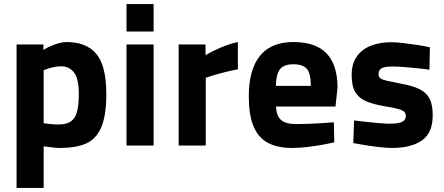

<svg xmlns="http://www.w3.org/2000/svg" viewBox="-20 -720 2196 950"><path d="M62 210V-500H195V-473Q209 -482 229 -491Q249 -500 270 -506Q291 -512 309 -512Q408 -512 457 -453Q506 -394 506 -254Q506 -148 481 -90Q456 -32 406 -10Q356 12 279 12Q259 12 235 9Q211 6 196 4V210ZM269 -104Q309 -104 331 -119.5Q353 -135 361.5 -168Q370 -201 370 -254Q370 -330 346.5 -361Q323 -392 283 -392Q268 -392 251.5 -389Q235 -386 220.5 -381.5Q206 -377 196 -372V-110Q210 -108 232 -106Q254 -104 269 -104Z M606 0V-500H740V0ZM606 -564V-700H740V-564Z M864 0V-500H997V-447Q1015 -458 1042 -471Q1069 -484 1099.5 -495.5Q1130 -507 1157 -512V-377Q1125 -371 1094.5 -363.5Q1064 -356 1039 -348.5Q1014 -341 998 -335V0Z M1426 12Q1351 12 1303.5 -14.5Q1256 -41 1233.5 -97Q1211 -153 1211 -243Q1211 -332 1236 -392Q1261 -452 1310 -482Q1359 -512 1432 -512Q1542 -512 1596 -455.5Q1650 -399 1650 -286L1640 -193H1346Q1347 -148 1370 -127Q1393 -106 1447 -106Q1477 -106 1511.5 -107.5Q1546 -109 1578 -111Q1610 -113 1632 -115L1634 -16Q1610 -10 1574 -3.5Q1538 3 1499 7.5Q1460 12 1426 12ZM1345 -295H1518Q1518 -356 1498.5 -379Q1479 -402 1432 -402Q1384 -402 1365 -377Q1346 -352 1345 -295Z M1920 12Q1893 12 1858 8Q1823 4 1788.5 -1.5Q1754 -7 1728 -12L1732 -124Q1759 -121 1792.5 -117Q1826 -113 1857.5 -110.5Q1889 -108 1907 -108Q1939 -108 1956.5 -112.5Q1974 -117 1981 -125.5Q1988 -134 1988 -147Q1988 -158 1981.5 -165.5Q1975 -173 1953 -180Q1931 -187 1885 -194Q1831 -203 1794 -218Q1757 -233 1738.5 -263Q1720 -293 1720 -348Q1720 -406 1746.5 -442Q1773 -478 1817 -494.5Q1861 -511 1913 -511Q1940 -511 1975 -507Q2010 -503 2045.5 -497.5Q2081 -492 2107 -486L2105 -375Q2079 -379 2044 -382.5Q2009 -386 1976.5 -388.5Q1944 -391 1923 -391Q1894 -391 1879 -386.5Q1864 -382 1858.5 -373.5Q1853 -365 1853 -351Q1853 -340 1861.5 -333Q1870 -326 1894 -320.5Q1918 -315 1964 -306Q2022 -296 2056.5 -278.5Q2091 -261 2106 -231Q2121 -201 2121 -150Q2121 -62 2067.5 -25Q2014 12 1920 12Z"/></svg>

Font: Titillium Web SemiBold
Style: Regular
Weight: 600
Designer: Mohamed Gaber, Accademia di Belle Arti di Urbino
Foundry: Kief Type Foundry, Accademia di Belle Arti di Urbino
Version: Version 3.000; ttfautohint (v1.8.4)